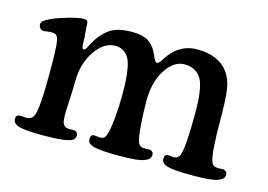

<svg xmlns="http://www.w3.org/2000/svg" viewBox="-68 -560 964 691"><g transform="rotate(15 414.5 -214.5)"><path d="M99.6 -206.1V-241.2Q99.6 -294.9 97.2 -319.1Q94.7 -343.3 89.8 -350.6Q85 -357.9 73.7 -358.9Q64.5 -359.9 53.2 -357.9Q42 -356 37.1 -356.4Q30.3 -357.4 25.6 -362.5Q21 -367.7 21 -375Q21 -384.8 27.6 -390.1Q34.2 -395.5 53.7 -404.8Q77.6 -415.5 114.5 -425.8Q151.4 -436 169.4 -436Q178.2 -436 181.4 -431.6Q184.6 -427.2 184.6 -416Q184.6 -405.8 186.5 -387.5Q188.5 -369.1 188.5 -349.6Q188.5 -329.6 195.3 -329.6Q197.8 -329.6 199.5 -330.6Q201.2 -331.5 202.9 -334Q204.6 -336.4 205.8 -338.4Q207 -340.3 209.2 -344.7Q211.4 -349.1 212.4 -351.6Q233.9 -392.1 263.4 -413.8Q293 -435.5 345.7 -435.5Q370.1 -435.5 387.5 -431.2Q404.8 -426.8 415.5 -417.7Q426.3 -408.7 431.6 -401.1Q437 -393.6 442.9 -381.8Q450.7 -363.8 454.8 -357.4Q459 -351.1 462.9 -351.1Q470.2 -351.1 480.5 -368.7Q522 -435.5 591.8 -435.5Q670.9 -435.5 707 -386.7Q726.6 -359.9 731.7 -321.3Q736.8 -282.7 736.8 -209Q736.8 -92.8 747.6 -60.1Q752.9 -43.9 768.1 -42.5Q773.4 -41.5 781.7 -42.2Q790 -43 793.5 -43Q799.3 -42 803.7 -37.8Q808.1 -33.7 808.1 -27.3Q808.1 -19 804 -13.4Q799.8 -7.8 788.1 -2.7Q776.4 2.4 752.2 4.9Q728 7.3 690.9 7.3Q623.5 7.3 599.1 0.7Q574.7 -5.9 574.7 -22.9Q574.7 -40 586.9 -40.5Q590.8 -41 599.1 -39.3Q607.4 -37.6 611.3 -38.6Q626.5 -40 631.8 -55.2Q643.1 -87.4 643.1 -205.6Q643.1 -238.8 641.8 -260.7Q640.6 -282.7 635.7 -305.7Q630.9 -328.6 622.1 -341.8Q613.3 -355 597.9 -363.3Q582.5 -371.6 560.5 -371.6Q521.5 -371.6 491.7 -325.7Q461.9 -279.8 461.9 -209Q461.9 -165 465.3 -120.6Q468.8 -76.2 474.1 -60.1Q479 -43.9 494.1 -42.5Q499.5 -41.5 507.8 -42.2Q516.1 -43 519.5 -43Q524.9 -42 529.1 -37.8Q533.2 -33.7 533.2 -27.3Q533.2 -19 529.1 -13.4Q524.9 -7.8 513.2 -2.7Q501.5 2.4 477.3 4.9Q453.1 7.3 416.5 7.3Q349.1 7.3 324.2 0.7Q299.3 -5.9 299.3 -22.9Q299.3 -40 312 -40.5Q315.9 -41 324.7 -39.3Q333.5 -37.6 337.4 -38.6Q342.3 -39.1 345.5 -40.3Q348.6 -41.5 351.8 -45.2Q355 -48.8 356.9 -55.2Q364.3 -74.2 368.4 -119.6Q372.6 -165 372.6 -205.6Q372.6 -238.3 371.3 -260.5Q370.1 -282.7 366 -305.4Q361.8 -328.1 354.5 -341.6Q347.2 -355 334.2 -363.3Q321.3 -371.6 303.2 -371.6Q260.7 -371.6 228.5 -323.7Q196.3 -275.9 196.3 -210.9Q196.3 -189 194.3 -150.6Q192.4 -112.3 191.7 -95.5Q190.9 -78.6 193.8 -59.1Q198.7 -41.5 214.4 -39.6Q220.2 -39.1 227.5 -39.6Q234.9 -40 239.3 -39.6Q244.1 -39.1 248.3 -34.9Q252.4 -30.8 252.4 -24.9Q252.4 -12.7 243.7 -6.3Q234.9 0 208.7 3.7Q182.6 7.3 133.3 7.3Q68.4 7.3 44.9 0.2Q21.5 -6.8 21.5 -23.9Q21.5 -39.1 34.2 -39.6Q38.6 -40.5 49.6 -39.3Q60.5 -38.1 64.5 -38.6Q81.5 -40.5 87.9 -56.6Q99.6 -86.4 99.6 -206.1Z"/></g></svg>

Font: Cooper* Medium
Style: Regular
Weight: 500
Designer: Owen Earl
Foundry: indestructible type*
Version: Version 0.001